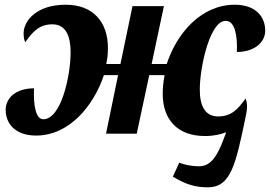

<svg xmlns="http://www.w3.org/2000/svg" viewBox="-20 -566 1143 813"><path d="M866 227C958 224 979 125 1018 -61C1022 -81 1026 -98 1026 -116C1026 -129 1023 -142 1020 -149C987 -102 958 -73 904 -73C848 -73 826 -118 826 -186C826 -287 872 -491 942 -477C974 -472 986 -416 983 -346C1059 -346 1103 -388 1103 -436C1103 -496 1062 -546 974 -546C833 -546 729 -427 686 -295H622L674 -540H541L490 -295H430C434 -317 437 -332 437 -363C437 -471 376 -546 258 -546C135 -546 80 -478 80 -425C80 -407 83 -394 87 -387C120 -435 149 -463 202 -463C259 -463 279 -413 279 -344C279 -248 240 -61 163 -61C131 -61 121 -122 124 -192C46 -192 4 -150 4 -101C4 -42 45 8 133 8C272 8 376 -116 420 -248H480L429 0H559L612 -248H677C671 -217 669 -191 669 -169C669 -61 730 10 848 10C885 10 914 3 938 -6L928 20C900 97 871 138 824 138C786 138 762 131 739 123L712 182C762 212 805 229 866 227Z"/></svg>

Font: Noto Serif ExtraCondensed Black
Style: Italic
Weight: 900
Width: 2
Italic angle: -12°
Designer: Monotype Design Team
Foundry: Monotype Imaging Inc.
Version: Version 2.014